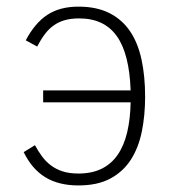

<svg xmlns="http://www.w3.org/2000/svg" viewBox="-20 -547 529 582"><path d="M58.1 -424.8Q85.9 -477.5 123.8 -502.2Q161.6 -526.9 217.8 -526.9Q272.5 -526.9 311 -507.6Q349.6 -488.3 373.8 -452.9Q397.9 -417.5 408.9 -366.9Q419.9 -316.4 419.9 -253.9Q419.9 -197.3 409.9 -148.2Q399.9 -99.1 376.5 -62.7Q353 -26.4 314.2 -5.6Q275.4 15.1 217.8 15.1Q157.7 15.1 117.2 -9.8Q76.7 -34.7 51.8 -85.9L85.9 -106.9Q95.7 -88.9 107.2 -73.2Q118.7 -57.6 134 -45.9Q149.4 -34.2 169.7 -27.6Q189.9 -21 217.8 -21Q258.8 -21 288.3 -35.6Q317.9 -50.3 336.9 -78.1Q356 -106 365.5 -146Q375 -186 376 -236.8H110.8V-272.9H376Q372.1 -384.8 333.7 -438Q295.4 -491.2 220.2 -491.2Q195.8 -491.2 177.2 -486.1Q158.7 -481 143.6 -470.5Q128.4 -460 116.2 -443.8Q104 -427.7 92.8 -405.8Z"/></svg>

Font: Clear Sans Thin
Style: Regular
Weight: 250
Foundry: Intel Corporation
Version: Version 1.00